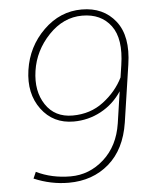

<svg xmlns="http://www.w3.org/2000/svg" viewBox="-52 -765 652 819"><g transform="rotate(-5 273.5 -355.5)"><path d="M468.3 -418 476.1 -469.7Q493.2 -582 450.9 -638.4Q408.7 -694.8 328.1 -694.8Q247.6 -694.8 184.8 -629.2Q122.1 -563.5 109.4 -477.5Q96.7 -391.6 135.7 -332.8Q174.8 -273.9 251 -273.9Q327.1 -273.9 383.3 -316.7Q439.5 -359.4 468.3 -418ZM439.5 -223.6 459.5 -359.4Q424.8 -306.6 370.4 -277.3Q315.9 -248 253.4 -248Q165.5 -248 115.2 -315.9Q64.9 -383.8 79.6 -483.4Q94.2 -583 164.8 -652.1Q235.4 -721.2 328.1 -721.2Q420.9 -721.2 472.7 -655.8Q524.4 -590.3 506.3 -470.2L469.7 -224.6Q452.1 -110.8 382.1 -50.3Q312 10.3 209.5 10.3Q133.3 10.3 61 -20.5L73.2 -48.3Q139.2 -16.1 219.7 -16.1Q300.3 -16.1 362.5 -72Q424.8 -127.9 439.5 -223.6Z"/></g></svg>

Font: Roboto-ThinItalic
Style: Italic
Weight: 250
Italic angle: -12°
Designer: Google
Version: Version 1.100141; 2013; ttfautohint (v0.94.14-c901) -l 8 -r 